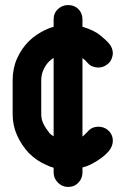

<svg xmlns="http://www.w3.org/2000/svg" viewBox="-20 -659 483 759"><path d="M192 -582Q192 -607 209 -623Q226 -639 249 -639Q274 -639 290 -623Q306 -607 306 -582V-553Q307 -553 308 -552.5Q309 -552 310 -552Q352 -539 375.5 -520Q399 -501 411 -487Q426 -469 426 -449Q426 -438 421 -426Q416 -414 406 -406Q389 -392 369 -392Q358 -392 346.5 -396Q335 -400 327 -410Q324 -412 321 -416Q318 -420 315 -422Q313 -424 311 -425.5Q309 -427 306 -429V-119Q311 -123 316 -128L326 -138Q342 -158 369 -158Q390 -158 405 -146Q426 -129 426 -102Q426 -83 412 -64Q398 -47 378.5 -33Q359 -19 339 -9Q331 -5 322.5 -2Q314 1 306 3V23Q306 46 290 63Q274 80 249 80Q226 80 209 63Q192 46 192 23V4Q184 2 177.5 -0.5Q171 -3 163 -7Q125 -23 94 -54Q65 -85 47.5 -124Q30 -163 30 -208V-342Q30 -389 47.5 -428Q65 -467 94 -496Q108 -510 126 -522Q144 -534 162 -542Q170 -546 177 -548.5Q184 -551 192 -553ZM174 -416Q160 -402 151.5 -382.5Q143 -363 143 -342V-208Q143 -187 152 -169Q161 -151 175 -134H174Q178 -130 182.5 -126.5Q187 -123 192 -120V-430Q183 -425 174 -416Z"/></svg>

Font: VDS
Style: Bold
Weight: 700
Designer: artmaker
Foundry: artmaker
Version: Version 1.000 2009 initial release